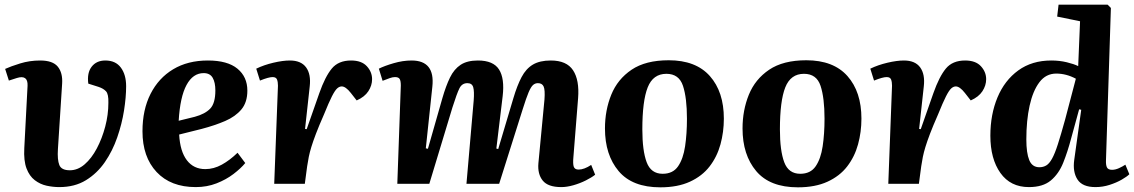

<svg xmlns="http://www.w3.org/2000/svg" viewBox="-20 -787 4855 822"><path d="M431 -528Q475 -528 497.5 -497.5Q520 -467 520 -418Q520 -371 511 -314Q502 -257 482 -199Q462 -141 429 -93Q396 -45 348 -15.5Q300 14 234 14Q207 14 179.5 8Q152 2 129 -15.5Q106 -33 93.5 -66Q81 -99 84 -153L98 -420Q100 -468 52 -453L18 -442L2 -492Q26 -503 66.5 -515.5Q107 -528 152 -528Q206 -528 227.5 -501.5Q249 -475 246 -429L228 -149Q225 -103 234 -80.5Q243 -58 279 -58Q313 -58 342.5 -83.5Q372 -109 394.5 -151.5Q417 -194 430.5 -245Q444 -296 444 -347Q445 -384 434 -396Q423 -408 402 -415L358 -429Q352 -475 372.5 -501.5Q393 -528 431 -528Z M870 -528Q954 -528 996.5 -493Q1039 -458 1039 -399Q1039 -349 1013.5 -318.5Q988 -288 944 -269Q900 -250 843 -235L747 -211Q751 -139 780 -101Q809 -63 859 -63Q895 -63 929.5 -82Q964 -101 997 -133L1030 -89Q1011 -66 979.5 -42Q948 -18 907 -2Q866 14 818 14Q711 14 650.5 -50.5Q590 -115 590 -225Q590 -317 624.5 -385Q659 -453 721.5 -490.5Q784 -528 870 -528ZM902 -400Q902 -434 890.5 -454Q879 -474 852 -474Q806 -474 778.5 -423Q751 -372 745 -270L814 -287Q858 -299 880 -322Q902 -345 902 -400Z M1170 -420Q1170 -436 1166 -446.5Q1162 -457 1147 -457Q1130 -457 1093 -442L1077 -493Q1110 -509 1150.5 -518.5Q1191 -528 1221 -528Q1269 -528 1290.5 -498.5Q1312 -469 1306 -417L1286 -235L1293 -234L1347 -388Q1372 -459 1400.5 -493.5Q1429 -528 1483 -528Q1528 -528 1550.5 -503.5Q1573 -479 1573 -448Q1573 -421 1557 -396.5Q1541 -372 1507 -357L1482 -389Q1460 -417 1443 -417Q1433 -417 1423.5 -408.5Q1414 -400 1401 -374.5Q1388 -349 1367 -297Q1345 -247 1332.5 -214Q1320 -181 1313 -158Q1306 -135 1302 -115.5Q1298 -96 1295 -75L1285 0H1154Z M2008 -357Q2011 -396 2006 -413.5Q2001 -431 1981 -431Q1958 -431 1947 -409Q1936 -387 1917 -327L1818 0H1681L1696 -421Q1696 -441 1691 -449Q1686 -457 1671 -457Q1661 -457 1648.5 -452.5Q1636 -448 1618 -441L1602 -493Q1626 -505 1665.5 -516.5Q1705 -528 1742 -528Q1843 -528 1831 -416L1803 -152L1812 -150L1874 -367Q1889 -419 1906.5 -455Q1924 -491 1952 -509.5Q1980 -528 2026 -528Q2092 -528 2116.5 -489.5Q2141 -451 2132 -375L2105 -151L2113 -149L2178 -367Q2194 -421 2213 -457Q2232 -493 2261.5 -510.5Q2291 -528 2338 -528Q2406 -528 2433.5 -486Q2461 -444 2455 -367L2435 -116Q2432 -85 2436.5 -73Q2441 -61 2457 -61Q2481 -61 2511 -81L2528 -39Q2513 -27 2488 -14.5Q2463 -2 2435 6Q2407 14 2383 14Q2326 14 2303.5 -14Q2281 -42 2285 -88L2311 -361Q2314 -402 2307.5 -416.5Q2301 -431 2283 -431Q2271 -431 2262 -423Q2253 -415 2243 -391.5Q2233 -368 2218 -320L2117 0H1977Z M2807 15Q2687 15 2628.5 -54.5Q2570 -124 2570 -237Q2570 -315 2597 -381.5Q2624 -448 2684 -488.5Q2744 -529 2843 -529Q2959 -529 3019 -461.5Q3079 -394 3079 -279Q3079 -222 3064.5 -169Q3050 -116 3018 -74.5Q2986 -33 2933.5 -9Q2881 15 2807 15ZM2817 -43Q2861 -43 2883 -75Q2905 -107 2913 -160.5Q2921 -214 2921 -279Q2921 -368 2904 -419.5Q2887 -471 2833 -471Q2776 -471 2753 -413Q2730 -355 2730 -233Q2730 -142 2748.5 -92.5Q2767 -43 2817 -43Z M3396 15Q3276 15 3217.5 -54.5Q3159 -124 3159 -237Q3159 -315 3186 -381.5Q3213 -448 3273 -488.5Q3333 -529 3432 -529Q3548 -529 3608 -461.5Q3668 -394 3668 -279Q3668 -222 3653.5 -169Q3639 -116 3607 -74.5Q3575 -33 3522.5 -9Q3470 15 3396 15ZM3406 -43Q3450 -43 3472 -75Q3494 -107 3502 -160.5Q3510 -214 3510 -279Q3510 -368 3493 -419.5Q3476 -471 3422 -471Q3365 -471 3342 -413Q3319 -355 3319 -233Q3319 -142 3337.5 -92.5Q3356 -43 3406 -43Z M3799 -420Q3799 -436 3795 -446.5Q3791 -457 3776 -457Q3759 -457 3722 -442L3706 -493Q3739 -509 3779.5 -518.5Q3820 -528 3850 -528Q3898 -528 3919.5 -498.5Q3941 -469 3935 -417L3915 -235L3922 -234L3976 -388Q4001 -459 4029.5 -493.5Q4058 -528 4112 -528Q4157 -528 4179.5 -503.5Q4202 -479 4202 -448Q4202 -421 4186 -396.5Q4170 -372 4136 -357L4111 -389Q4089 -417 4072 -417Q4062 -417 4052.5 -408.5Q4043 -400 4030 -374.5Q4017 -349 3996 -297Q3974 -247 3961.5 -214Q3949 -181 3942 -158Q3935 -135 3931 -115.5Q3927 -96 3924 -75L3914 0H3783Z M4715 -102Q4714 -81 4719 -70.5Q4724 -60 4741 -60Q4755 -60 4770.5 -67Q4786 -74 4798 -82L4815 -41Q4805 -31 4782.5 -18Q4760 -5 4730.5 4.5Q4701 14 4670 14Q4614 14 4593 -18.5Q4572 -51 4579 -102L4609 -317L4600 -319L4566 -195Q4551 -138 4532 -90.5Q4513 -43 4479 -14.5Q4445 14 4385 14Q4306 14 4263 -46.5Q4220 -107 4220 -206Q4220 -297 4250.5 -370Q4281 -443 4339.5 -485.5Q4398 -528 4481 -528Q4516 -528 4547 -520.5Q4578 -513 4596 -504L4604 -696L4506 -716L4512 -767H4722L4736 -753ZM4430 -71Q4446 -71 4459 -78.5Q4472 -86 4484 -107.5Q4496 -129 4509 -169.5Q4522 -210 4540 -275L4586 -450Q4545 -472 4502 -472Q4458 -472 4430 -435Q4402 -398 4388 -334.5Q4374 -271 4374 -190Q4374 -132 4386.5 -101.5Q4399 -71 4430 -71Z"/></svg>

Font: Literata 36pt
Style: Bold Italic
Weight: 700
Italic angle: -2°
Designer: Latin by Veronika Burian and Jose Scaglione. Greek by Irene Vlachou. Cyrillic by Vera Evstafieva
Foundry: TypeTogether
Version: Version 3.002